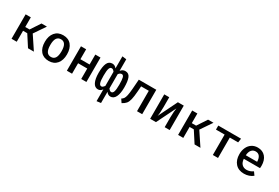

<svg xmlns="http://www.w3.org/2000/svg" viewBox="92 -2065 5216 3594"><g transform="rotate(30 2700.0 -268.5)"><path d="M93 -528H205V-319H298L436 -528H553L387 -284L576 0H449L296 -237H205V0H93Z M1139 -265Q1139 -137 1076 -62Q1013 13 900 13Q786 13 723.5 -60.5Q661 -134 661 -264Q661 -390 724.5 -466Q788 -542 901 -542Q1015 -542 1077 -467.5Q1139 -393 1139 -265ZM779 -264Q779 -166 809 -119.5Q839 -73 900 -73Q961 -73 991 -120Q1021 -167 1021 -265Q1021 -362 991 -408.5Q961 -455 901 -455Q840 -455 809.5 -408Q779 -361 779 -264Z M1599 -226H1401V0H1289V-528H1401V-313H1599V-528H1711V0H1599Z M2145 -741V-490Q2184 -542 2243 -542Q2319 -542 2348 -472Q2377 -402 2377 -264Q2377 -134 2340.5 -60.5Q2304 13 2233 13Q2182 13 2145 -39V204L2055 216V-39Q2018 13 1965 13Q1895 13 1859 -60.5Q1823 -134 1823 -264Q1823 -399 1855 -470.5Q1887 -542 1963 -542Q1990 -542 2012.5 -530Q2035 -518 2055 -492V-753ZM1930 -264Q1930 -158 1944.5 -113Q1959 -68 1993 -68Q2010 -68 2022.5 -78Q2035 -88 2055 -112V-419Q2038 -441 2025 -450.5Q2012 -460 1993 -460Q1959 -460 1944.5 -415Q1930 -370 1930 -264ZM2145 -419V-112Q2162 -89 2175.5 -78.5Q2189 -68 2207 -68Q2240 -68 2255 -113.5Q2270 -159 2270 -264Q2270 -372 2257.5 -416Q2245 -460 2213 -460Q2193 -460 2177.5 -450.5Q2162 -441 2145 -419Z M2917 0H2805V-441H2639L2631 -330Q2622 -210 2606.5 -146.5Q2591 -83 2562.5 -49Q2534 -15 2479 14L2431 -57Q2460 -75 2476.5 -98.5Q2493 -122 2504.5 -174Q2516 -226 2524 -325L2539 -528H2917Z M3511 0H3403V-217Q3403 -280 3408 -335.5Q3413 -391 3418 -414L3214 0H3089V-528H3197V-310Q3197 -252 3192.5 -195Q3188 -138 3182 -116L3384 -528H3511Z M3693 -528H3805V-319H3898L4036 -528H4153L3987 -284L4176 0H4049L3896 -237H3805V0H3693Z M4736 -441H4556V0H4444V-441H4257V-528H4749Z M5126 -74Q5163 -74 5196.5 -85.5Q5230 -97 5265 -120L5313 -52Q5276 -21 5226 -4Q5176 13 5121 13Q5000 13 4933 -62.5Q4866 -138 4866 -264Q4866 -343 4895 -406.5Q4924 -470 4979 -506Q5034 -542 5107 -542Q5212 -542 5273.5 -471.5Q5335 -401 5335 -278Q5335 -248 5332 -228H4982Q4987 -151 5026.5 -112.5Q5066 -74 5126 -74ZM4981 -304H5226Q5224 -379 5194 -419Q5164 -459 5108 -459Q5054 -459 5020 -420Q4986 -381 4981 -304Z"/></g></svg>

Font: Fira Mono Medium
Style: Regular
Weight: 500
Designer: Carrois Corporate & Edenspiekermann AG
Foundry: Carrois Corporate GbR & Edenspiekermann AG
Version: Version 3.206